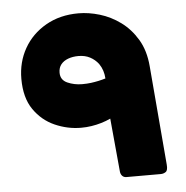

<svg xmlns="http://www.w3.org/2000/svg" viewBox="-48 -679 710 731"><g transform="rotate(-5 306.5 -313.5)"><path d="M406 5Q396 5 390 -1.5Q384 -8 383 -18L364 -222Q347 -214 328.5 -208.5Q310 -203 290.5 -200Q271 -197 251 -197Q199 -197 150.5 -218.5Q102 -240 71 -285Q40 -330 40 -402Q40 -466 69.5 -518Q99 -570 153 -601Q207 -632 278 -632Q317 -632 359 -619.5Q401 -607 438 -580Q475 -553 500.5 -510.5Q526 -468 531 -408L563 -29Q565 -7 556.5 -1Q548 5 537 5ZM269 -362Q288 -362 303 -364Q318 -366 332 -369Q346 -372 359 -376Q358 -392 353.5 -406Q349 -420 340 -433Q327 -450 308 -460Q289 -470 264 -470Q242 -470 224.5 -463.5Q207 -457 197 -444.5Q187 -432 187 -413Q187 -385 213 -373.5Q239 -362 269 -362Z"/></g></svg>

Font: Rubik Black
Style: Italic
Weight: 900
Italic angle: -12°
Designer: Hubert and Fischer
Foundry: Hubert and Fischer
Version: Version 2.300;gftools[0.9.30]